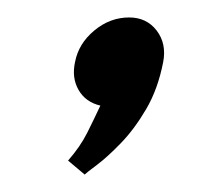

<svg xmlns="http://www.w3.org/2000/svg" viewBox="-20 -112 254 220"><path d="M58 72 77 88Q79 86 91 77Q103 68 118.5 52Q134 36 147.5 13Q161 -10 167 -41Q171 -62 159.5 -77Q148 -92 128 -92Q106 -92 88 -77Q70 -62 66 -41Q62 -23 70 -9Q78 5 95 9Q88 24 80 40Q72 56 58 72Z"/></svg>

Font: Advent Pro SemiBold
Style: Italic
Weight: 600
Italic angle: -12°
Version: Version 3.000